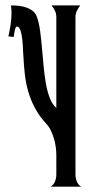

<svg xmlns="http://www.w3.org/2000/svg" viewBox="-20 -704 340 724"><path d="M170.9 0Q183.1 -7.8 187.7 -20.5Q192.4 -33.2 192.4 -46.4V-121.1Q192.4 -134.3 190.2 -150.1Q188 -166 183.3 -181.6Q178.7 -197.3 171.9 -211.7Q165 -226.1 155.8 -235.8Q128.4 -265.6 112.3 -295.7Q96.2 -325.7 86.9 -357.4Q77.6 -389.2 73.7 -423.6Q69.8 -458 67.9 -496.6Q67.4 -500 67.1 -509.3Q66.9 -518.6 66.2 -530.5Q65.4 -542.5 64 -555.4Q62.5 -568.4 60.1 -579.1Q57.6 -589.8 53.7 -596.9Q49.8 -604 43.9 -604Q41 -604 38.8 -598.9Q36.6 -593.8 35.2 -586.9Q33.7 -580.1 33 -573.5Q32.2 -566.9 31.7 -564.5L11.7 -566.9Q16.6 -588.9 20 -610.8Q23.4 -632.8 23.4 -655.3Q23.4 -662.1 22.9 -669.4Q22.5 -676.8 21.5 -683.6Q34.7 -683.6 49.8 -682.1Q64.9 -680.7 78.9 -675.8Q92.8 -670.9 103.8 -662.4Q114.7 -653.8 119.6 -639.2Q127.4 -617.2 131.3 -587.2Q135.3 -557.1 138.2 -523.7Q141.1 -490.2 144.3 -455.8Q147.5 -421.4 152.8 -390.4Q158.2 -359.4 167.5 -335Q176.8 -310.5 192.4 -296.9V-639.6Q192.4 -652.3 187.3 -663.3Q182.1 -674.3 174.3 -683.6H282.7Q275.4 -674.3 270 -663.3Q264.6 -652.3 264.6 -639.6V-46.4Q264.6 -33.2 269.3 -20.5Q273.9 -7.8 286.1 0Z"/></svg>

Font: XAYAX
Style: Regular
Weight: 400
Designer: Peter Wiegel
Foundry: Peter Wiegel
Version: Version 1.000 2009 initial release